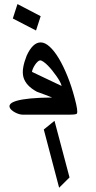

<svg xmlns="http://www.w3.org/2000/svg" viewBox="-20 -881 465 929"><path d="M277.3 -468.3Q275.4 -476.1 268.8 -488Q262.2 -500 252.9 -513.2Q243.7 -526.4 232.7 -540Q221.7 -553.7 210.9 -564.5Q200.2 -575.2 190.4 -582Q180.7 -588.9 174.3 -588.9Q168.9 -588.9 162.1 -582.5Q155.3 -576.2 149.4 -567.4Q143.6 -558.6 139.4 -549.1Q135.3 -539.6 134.8 -533.2Q171.4 -516.1 206.1 -499.3Q240.7 -482.4 277.8 -465.3Q277.8 -466.3 277.3 -468.3ZM176.8 -802.7 154.3 -733.4 42 -791.5 64.5 -861.3ZM316.4 -22.5 266.1 27.3 191.9 -254.4 243.7 -296.4ZM341.8 -404.3Q358.4 -342.8 352.1 -331.5Q349.6 -326.2 314 -326.2H89.4Q82 -326.2 72 -329.1Q62 -332 52.5 -337.2Q43 -342.3 35.6 -348.9Q28.3 -355.5 26.4 -362.8Q23.9 -371.1 31.7 -379.2Q39.6 -387.2 62.5 -393.8Q85.4 -400.4 126.7 -404.5Q168 -408.7 232.4 -409.2Q214.4 -416.5 196 -423.3Q177.7 -430.2 158.7 -437Q105 -465.8 93.3 -507.8Q87.9 -528.8 92.3 -554.7Q96.7 -580.6 108.9 -611.3Q123 -642.6 140.1 -659.2Q157.2 -675.8 176.8 -675.8Q197.8 -675.8 220.5 -655Q243.2 -634.3 264.9 -597.9Q286.6 -561.5 306.6 -512Q326.7 -462.4 341.8 -404.3Z"/></svg>

Font: XB Khoramshahr
Style: Oblique
Weight: 400
Italic angle: 12°
Designer: Behnam
Foundry: Irmug
Version: Version 8.005 2009